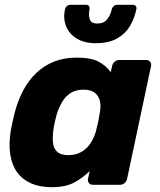

<svg xmlns="http://www.w3.org/2000/svg" viewBox="-20 -770 666 800"><path d="M195.1 10Q146.5 10 110.2 -5.7Q73.9 -21.4 51.8 -51.7Q29.8 -82 22.8 -125.6Q15.9 -169.3 24.8 -225.1Q28.6 -245.1 31.9 -260.6Q35.3 -276.1 39.9 -295.5Q53.4 -348.9 76.1 -392Q98.9 -435.1 131.1 -465.9Q163.2 -496.7 205.4 -513.4Q247.5 -530 299.4 -530Q359.8 -530 391.5 -512.6Q423.3 -495.2 441.5 -469.1L447.1 -494.9Q449.1 -505.5 457.7 -512.8Q466.3 -520 476.9 -520H588.9Q599.5 -520 605.4 -512.8Q611.4 -505.5 609.4 -494.9L509.6 -25.1Q507.6 -14.5 499.1 -7.2Q490.5 0 479.9 0H367.3Q356.6 0 350.7 -7.2Q344.8 -14.5 346.8 -25.1L353.6 -57.1Q323.3 -27.5 287.8 -8.8Q252.4 10 195.1 10ZM264.5 -123.6Q297.7 -123.6 321 -138.1Q344.3 -152.6 358.9 -175.9Q373.5 -199.2 380.4 -225.9Q385.6 -245.9 389.4 -263.9Q393.1 -282 396.1 -301.4Q401 -326.4 396.5 -347.9Q392 -369.4 375.6 -382.9Q359.1 -396.4 327.5 -396.4Q296 -396.4 274.1 -382.3Q252.1 -368.1 238.4 -344.3Q224.6 -320.4 215.6 -291.1Q211.6 -276.1 208 -260Q204.4 -243.9 202.4 -228.9Q198.5 -199.6 200.7 -175.7Q203 -151.9 218 -137.7Q233 -123.6 264.5 -123.6ZM378.1 -590Q331.5 -590 299.9 -609.2Q268.4 -628.4 255.5 -660.4Q242.6 -692.4 250.5 -731Q252.5 -739 258.5 -744.5Q264.5 -750 273.5 -750H337.9Q346.9 -750 350.9 -744.5Q354.9 -739 352.9 -731Q348.5 -708.2 353.9 -690.1Q359.2 -671.9 385.7 -671.9Q413.2 -671.9 426.9 -690.1Q440.5 -708.2 445.6 -731Q447.6 -739 453.6 -744.5Q459.6 -750 468.6 -750H533Q542 -750 546 -744.5Q550 -739 548 -731Q540.1 -692.4 520.9 -660.4Q501.6 -628.4 466.9 -609.2Q432.1 -590 378.1 -590Z"/></svg>

Font: Rubik Light
Style: Italic
Weight: 300
Italic angle: -12°
Designer: Hubert and Fischer
Foundry: Hubert and Fischer
Version: Version 2.300;gftools[0.9.30]